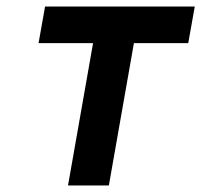

<svg xmlns="http://www.w3.org/2000/svg" viewBox="-20 -570 640 590"><path d="M266 -437.5H98.5L118.5 -550H578.5L558.5 -437.5H391.5L314.5 0H189Z"/></svg>

Font: JuliaMono ExtraBold
Style: Italic
Weight: 800
Italic angle: -9°
Monospace: yes
Designer: cormullion
Foundry: corm
Version: Version 0.057; ttfautohint (v1.8.4)